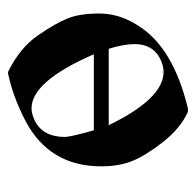

<svg xmlns="http://www.w3.org/2000/svg" viewBox="-25 -462 499 490"><g transform="rotate(-90 225.0 -217.5)"><path d="M150 -190Q218 -50 286 -50Q302 -50 320 -59Q357 -78 357 -124Q357 -151 345 -190ZM331 -228Q262 -387 193 -387Q178 -387 160 -378Q120 -357 120 -302Q120 -288 137 -228ZM193 12H184Q142 -7 107.5 -51Q73 -95 59 -129Q45 -163 45 -209Q45 -342 162 -403Q222 -434 278 -446Q280 -447 283 -447Q286 -447 288 -446Q348 -416 379 -371Q410 -326 422.5 -295Q435 -264 435 -214Q435 -164 406 -118Q351 -26 193 12Z"/></g></svg>

Font: Ponomar Unicode TT
Style: Regular
Weight: 400
Designer: Vladislav V. Dorosh, Yuri A.W. Shardt, Nikita Simmons, Aleksandr Andreev
Foundry: Ponomar Project
Version: 1.1